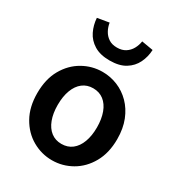

<svg xmlns="http://www.w3.org/2000/svg" viewBox="-198 -959 1015 1098"><g transform="rotate(30 310.0 -409.5)"><path d="M310 14Q241 14 180.5 -20.5Q120 -55 83 -120.5Q46 -186 46 -277Q46 -370 83 -435Q120 -500 180.5 -534.5Q241 -569 310 -569Q362 -569 409.5 -549.5Q457 -530 494 -492.5Q531 -455 552.5 -401Q574 -347 574 -277Q574 -186 537 -120.5Q500 -55 439.5 -20.5Q379 14 310 14ZM310 -94Q351 -94 380 -116.5Q409 -139 424.5 -180.5Q440 -222 440 -277Q440 -333 424.5 -374.5Q409 -416 380 -438.5Q351 -461 310 -461Q270 -461 241 -438.5Q212 -416 196.5 -374.5Q181 -333 181 -277Q181 -222 196.5 -180.5Q212 -139 241 -116.5Q270 -94 310 -94ZM310 -645Q248 -645 208 -669.5Q168 -694 148.5 -734Q129 -774 126 -820L203 -833Q207 -806 220 -782.5Q233 -759 255 -744.5Q277 -730 310 -730Q343 -730 365.5 -744.5Q388 -759 401 -782.5Q414 -806 418 -833L494 -820Q492 -774 472.5 -734Q453 -694 413.5 -669.5Q374 -645 310 -645Z"/></g></svg>

Font: Noto Sans JP SemiBold
Style: Regular
Weight: 600
Designer: Ryoko NISHIZUKA  (kana, bopomofo & ideographs); Paul D. Hunt (Latin, Greek & Cyrillic); Sandoll Communications , Soo-you
Foundry: Adobe
Version: Version 2.004-H2;hotconv 1.0.118;makeotfexe 2.5.65603